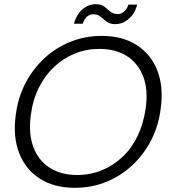

<svg xmlns="http://www.w3.org/2000/svg" viewBox="-20 -883 805 915"><path d="M336 12Q238 12 170 -31.5Q102 -75 71.5 -153Q41 -231 55 -334Q65 -416 100.5 -485Q136 -554 191 -605Q246 -656 316 -684Q386 -712 464 -712Q564 -712 632 -668Q700 -624 730 -546.5Q760 -469 746 -367Q736 -284 700.5 -215Q665 -146 610 -95Q555 -44 486 -16Q417 12 336 12ZM348 -49Q410 -49 465 -71.5Q520 -94 564 -135.5Q608 -177 636 -235.5Q664 -294 674 -366Q687 -455 662.5 -518.5Q638 -582 584.5 -616Q531 -650 453 -650Q391 -650 336 -627.5Q281 -605 237.5 -564Q194 -523 165 -465Q136 -407 127 -335Q115 -246 139 -182Q163 -118 217 -83.5Q271 -49 348 -49ZM332 -770Q346 -816 374 -839.5Q402 -863 436 -863Q462 -863 477 -851.5Q492 -840 505.5 -828Q519 -816 541 -816Q557 -816 571 -827.5Q585 -839 592 -861H634Q622 -817 593 -792.5Q564 -768 529 -768Q503 -768 487.5 -780Q472 -792 459 -803.5Q446 -815 425 -815Q408 -815 395 -804Q382 -793 374 -770Z"/></svg>

Font: DM Sans 36pt Light
Style: Italic
Weight: 300
Italic angle: -10°
Designer: Colophon Foundry, Jonny Pinhorn
Foundry: Colophon Foundry
Version: Version 4.004;gftools[0.9.30]